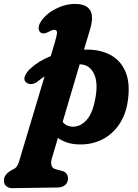

<svg xmlns="http://www.w3.org/2000/svg" viewBox="-116 -740 717 1001"><path d="M79 -314.5Q62.5 -301.5 45 -301.8Q27.5 -302 17.5 -313Q6.5 -324.5 14.2 -344.2Q22 -364 43 -383Q86 -422.5 148.5 -447.5L168.5 -514Q181 -556 181.2 -570.2Q181.5 -584.5 165.5 -584.5Q158.5 -584.5 151.5 -581.2Q144.5 -578 134.5 -572.5Q111 -560.5 96.5 -569.5Q86 -577 85.5 -593.2Q85 -609.5 98 -629Q124 -668 174 -693.8Q224 -719.5 274.5 -719.5Q392.5 -719.5 354.5 -590.5L322 -481.5Q330 -481.5 338 -481.5Q411.5 -481 463.5 -451.5Q515.5 -422 539.2 -363.8Q563 -305.5 551 -218.5Q541.5 -145 506.2 -92.8Q471 -40.5 417.8 -13.2Q364.5 14 300.5 13Q264.5 13 235.8 3.8Q207 -5.5 186 -21L153.5 89Q148.5 106 152.5 122Q156.5 138 176.5 143L204 150Q224 155 231.2 166.2Q238.5 177.5 238.5 189.5Q239 211 223.8 224.2Q208.5 237.5 185 237.5L-53.5 241Q-69.5 241.5 -82.5 231.2Q-95.5 221 -95.5 199Q-95.5 186.5 -86 172.2Q-76.5 158 -50 144Q-34.5 137.5 -27.5 126.5Q-20.5 115.5 -16 100L116.5 -342Q98 -329.5 79 -314.5ZM259.5 -79.5Q302.5 -77.5 336.2 -115.2Q370 -153 383.5 -241.5Q394.5 -314 373.8 -356Q353 -398 313 -403.5Q306 -404.5 299.5 -405L210.5 -104Q229.5 -81 259.5 -79.5Z"/></svg>

Font: Fraunces 9pt S100
Style: Bold Italic
Weight: 700
Italic angle: -16°
Version: Version 1.000; ttfautohint (v1.8.3)